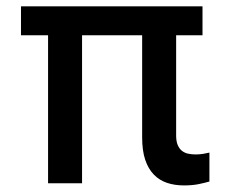

<svg xmlns="http://www.w3.org/2000/svg" viewBox="-20 -565 709 592"><path d="M44.7 -456.3V-545.5H604.4V-456.3H523.1V-147Q523.1 -128.9 528.1 -117.5Q533 -106.2 541.2 -99.8Q549.4 -93.4 560.2 -91.1Q571 -88.8 583.1 -88.8Q595.2 -88.8 606.9 -90.7Q618.6 -92.7 625.7 -94.5V-5.3Q612.2 -1.4 592.7 2.7Q573.2 6.7 547.2 6.7Q518.5 6.7 494.9 -1.2Q471.2 -9.2 454.2 -26.8Q437.1 -44.4 427.7 -72.4Q418.3 -100.5 418.3 -141V-456.3H233V0H128.2V-456.3Z"/></svg>

Font: Cannonade Med
Style: Regular
Weight: 500
Designer: Rasmus Andersson
Foundry: rsms
Version: Version 3.012;git-f93a4a705